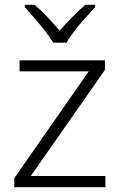

<svg xmlns="http://www.w3.org/2000/svg" viewBox="-20 -785 503 805"><path d="M422 0H40V-38L352 -486H62V-532H420V-492L109 -47H422ZM203 -606Q190 -628 169 -655Q148 -682 125 -708.5Q102 -735 84 -755V-765H125Q152 -742 179.5 -713Q207 -684 230 -656Q254 -684 282.5 -713Q311 -742 338 -765H379V-755Q360 -735 336.5 -708.5Q313 -682 292 -655Q271 -628 259 -606Z"/></svg>

Font: Noto Sans Light
Style: Regular
Weight: 300
Designer: Monotype Design Team
Foundry: Monotype Imaging Inc.
Version: Version 2.007